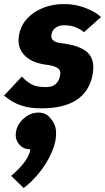

<svg xmlns="http://www.w3.org/2000/svg" viewBox="-49 -528 520 950"><path d="M-29 -55 59 -149Q83 -124 107.5 -110.5Q132 -97 179 -97Q237 -97 248 -153Q254 -177 238.5 -189.5Q223 -202 185 -207Q107 -216 70 -256.5Q33 -297 46 -359Q56 -406 88 -439Q120 -472 166.5 -490Q213 -508 266 -508Q322 -508 371.5 -489.5Q421 -471 451 -444L367 -369Q348 -384 324 -393.5Q300 -403 268 -403Q243 -403 226.5 -391Q210 -379 206 -359Q198 -322 250 -315Q349 -304 386.5 -266Q424 -228 408 -153Q374 8 156 8Q102 8 66 -3Q30 -14 7 -29Q-16 -44 -29 -55ZM102 211Q65 211 44 184Q23 157 31 120Q39 82 71.5 55.5Q104 29 141 29Q178 29 199 55Q225 83 228 119.5Q231 156 218 196Q205 236 181 275.5Q157 315 127 348Q97 381 68 402L6 342Q36 318 65 283.5Q94 249 102 211Z"/></svg>

Font: Epunda Sans ExtraBold
Style: Italic
Weight: 800
Italic angle: -12.0243°
Designer: Simon Atzbach
Foundry: typofactur
Version: Version 2.204; ttfautohint (v1.8.4.7-5d5b)